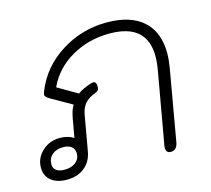

<svg xmlns="http://www.w3.org/2000/svg" viewBox="-89 -690 884 805"><g transform="rotate(-15 352.5 -287.0)"><path d="M14 -67Q14 -108 45.5 -137.5Q77 -167 122 -167Q158 -167 182 -151L196 -230Q200 -251 204 -263Q208 -275 215 -287L124 -339Q114 -345 110 -349.5Q106 -354 106 -359Q106 -365 111 -376Q149 -470 239 -527Q329 -584 437 -584Q540 -584 595 -535Q650 -486 650 -394Q650 -366 644 -331L590 -22Q584 10 558 10Q537 10 537 -13L538 -22L593 -333Q599 -366 599 -394Q599 -536 437 -536Q345 -536 271 -493Q197 -450 163 -376L249 -326Q259 -334 276.5 -342Q294 -350 308 -354L318 -356Q332 -356 332 -334Q332 -324 328.5 -319Q325 -314 314 -310Q284 -299 268.5 -280.5Q253 -262 248 -230L222 -83Q215 -40 184.5 -15Q154 10 108 10Q64 10 39 -10.5Q14 -31 14 -67ZM175 -86Q175 -105 162 -115.5Q149 -126 126 -126Q96 -126 78 -110.5Q60 -95 60 -69Q60 -52 72.5 -42.5Q85 -33 108 -33Q138 -33 156.5 -47.5Q175 -62 175 -86Z"/></g></svg>

Font: Kodchasan ExtraLight
Style: Italic
Weight: 275
Italic angle: -10°
Version: Version 1.000; ttfautohint (v1.6)